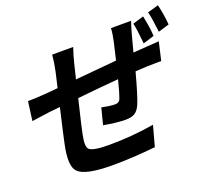

<svg xmlns="http://www.w3.org/2000/svg" viewBox="-139 -978 1324 1203"><g transform="rotate(-20 523.5 -376.5)"><path d="M860 -605Q850 -708 841 -743L914 -765Q931 -685 934 -628ZM834 -765Q827 -748 808 -680Q795 -628 780 -573L953 -585L925 -463Q915 -464 881 -463L829 -462L752 -458Q711 -306 691 -259Q675 -221 651 -207Q630 -194 590 -194Q534 -194 445 -210L473 -319Q532 -307 561 -307Q589 -307 597 -329Q611 -366 632 -449Q532 -441 357 -423Q313 -242 305 -200Q289 -123 308 -104Q331 -81 438 -81Q592 -81 740 -106L703 30Q546 46 417 46Q232 46 188 -3Q149 -44 178 -180Q186 -222 230 -410L161 -403Q107 -396 38 -386L55 -513Q104 -513 180 -519L257 -526L280 -626Q292 -681 297 -735H437Q420 -687 407 -633Q394 -577 384 -538L660 -563L686 -674Q697 -721 700 -765ZM1025 -799Q1041 -735 1047 -663L974 -641Q963 -737 952 -778Z"/></g></svg>

Font: KaiGen Gothic CN Bold
Style: Bold
Weight: 700
Designer: Ryoko NISHIZUKA  (kana & ideographs); Paul D. Hunt (Latin, Greek & Cyrillic); Wenlong ZHANG  (bopomofo); Sandoll Communi
Foundry: Adobe Systems Incorporated
Version: Version 1.002.20150501